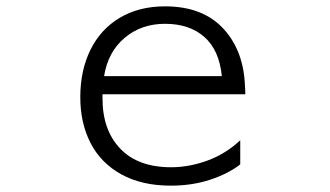

<svg xmlns="http://www.w3.org/2000/svg" viewBox="-20 -536 1040 605"><path d="M518 49Q427 49 362.5 13.5Q298 -22 265.5 -85Q233 -148 233 -230Q233 -314 265 -379Q297 -444 357.5 -480Q418 -516 500 -516Q619 -516 684 -445.5Q749 -375 752 -261Q753 -256 753 -239H303V-226Q303 -126 359 -67.5Q415 -9 519 -9Q576 -9 633.5 -30Q691 -51 737 -94V-18Q700 11 643 30Q586 49 518 49ZM500 -461Q425 -461 372.5 -416.5Q320 -372 308 -296H679Q671 -378 624 -419.5Q577 -461 500 -461Z"/></svg>

Font: LINE Seed JP_TTF Regular
Style: Regular
Weight: 400
Designer: LINE & Fontrix & Fontworks
Version: Version 1.002